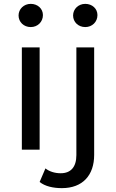

<svg xmlns="http://www.w3.org/2000/svg" viewBox="-20 -774 599 993"><path d="M185 0V-529H93V0ZM139 -634C175 -634 202 -661 202 -696C202 -729 175 -754 139 -754C103 -754 76 -727 76 -694C76 -660 103 -634 139 -634ZM300 199C408 199 467 132 467 27V-529H375V28C375 90 346 122 294 122C263 122 235 113 215 97L185 167C213 190 256 199 300 199ZM421 -634C457 -634 484 -661 484 -696C484 -729 457 -754 421 -754C385 -754 358 -727 358 -694C358 -660 385 -634 421 -634Z"/></svg>

Font: Montserrat-Alt1 Med
Style: Regular
Weight: 500
Designer: Differentunic
Foundry: Differentunic
Version: Version 7.222